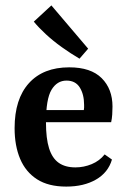

<svg xmlns="http://www.w3.org/2000/svg" viewBox="-20 -680 470 710"><path d="M34 -206Q34 -314 87 -372.5Q140 -431 236 -431Q316 -431 356 -391Q396 -351 396 -286Q396 -272 395 -256.5Q394 -241 391 -228H113V-273H290Q291 -278 291 -282Q291 -286 291 -292Q291 -331 275 -356.5Q259 -382 226 -382Q191 -382 170.5 -348Q150 -314 150 -227Q150 -168 161.5 -131.5Q173 -95 197 -78Q221 -61 259 -61Q290 -61 319 -73Q348 -85 367 -109L394 -90Q380 -42 335 -16Q290 10 225 10Q159 10 117 -17Q75 -44 54.5 -92.5Q34 -141 34 -206ZM306 -500 274 -463Q240 -483 208 -506Q176 -529 149.5 -553.5Q123 -578 105 -600L170 -660Z"/></svg>

Font: Rasa SemiBold
Style: Regular
Weight: 600
Designer: Anna Giedrys (Yrsa+Rasa design), David Brezina (Yrsa art-direction, Rasa art-direction, design)
Foundry: Rosetta Type Foundry
Version: Version 2.004